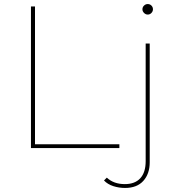

<svg xmlns="http://www.w3.org/2000/svg" viewBox="-20 -732 875 949"><path d="M133 0V-700H153V-19H570V0ZM598 197Q568 197 540 188Q512 179 494 160L508 146Q542 178 597 178Q647 178 673.5 149Q700 120 700 65V-517H720V70Q720 127 688.5 162Q657 197 598 197ZM710 -660Q700 -660 692 -668Q684 -676 684 -686Q684 -697 692 -704.5Q700 -712 710 -712Q721 -712 728.5 -704.5Q736 -697 736 -686Q736 -676 728.5 -668Q721 -660 710 -660Z"/></svg>

Font: Montserrat Thin Thin
Style: Regular
Weight: 250
Version: Version 9.000